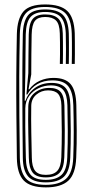

<svg xmlns="http://www.w3.org/2000/svg" viewBox="-20 -826 407 854"><path d="M184 7.5Q115 7.5 85.5 -23.2Q56 -54 55 -123.5Q53.8 -221 52.9 -310.9Q52 -400.8 52.5 -490Q53 -579.2 55 -675Q56.8 -743 84 -774.6Q111.2 -806.2 180.8 -806.2Q248.8 -806.2 279.2 -777.4Q309.8 -748.5 312.5 -677.8Q312.8 -664.5 313 -638.5Q313.2 -612.5 313.1 -585.4Q313 -558.2 312.5 -541.5H299.2Q299.8 -556.5 299.9 -583.9Q300 -611.2 299.9 -637.9Q299.8 -664.5 299.2 -677.2Q296.8 -742.5 269.1 -768.8Q241.5 -795 180.8 -795Q118.8 -795 94.2 -766.1Q69.8 -737.2 68.2 -674.8Q66 -574 65.6 -485.6Q65.2 -397.2 66.1 -309.8Q67 -222.2 68.2 -124Q69.2 -63.2 94.1 -33.5Q119 -3.8 184 -3.8Q243.5 -3.8 273.4 -30.5Q303.2 -57.2 305.8 -124.8Q308 -183 308 -237.2Q308 -291.5 306.2 -358Q304.8 -415.2 284 -441.9Q263.2 -468.5 213 -468.5Q174.5 -468.5 146 -451.8Q117.5 -435 101.5 -405.8H97.5L106 -500.8Q106.2 -532.5 106.6 -580.2Q107 -628 107.8 -672.8Q109 -721.2 125.4 -741.5Q141.8 -761.8 180.8 -761.8Q219.8 -761.8 238.8 -743.8Q257.8 -725.8 259.2 -678Q259.8 -664.8 260 -638.8Q260.2 -612.8 260.1 -585.5Q260 -558.2 259.5 -541.5H246.2Q246.8 -556.8 246.9 -584.1Q247 -611.5 246.8 -638.1Q246.5 -664.8 246 -677.8Q244.8 -719.5 228.9 -735Q213 -750.5 180.8 -750.5Q149.5 -750.5 135.6 -733.4Q121.8 -716.2 120.8 -672.5Q120 -632.5 119.5 -584.8Q119 -537 119 -495L106.8 -428.8H110Q130 -455 157.9 -467.2Q185.8 -479.5 218 -479.5Q271 -479.5 294.5 -451.4Q318 -423.2 319.5 -358.5Q320.8 -303.2 321.2 -246.6Q321.8 -190 319 -124.5Q316.2 -51.8 283.6 -22.1Q251 7.5 184 7.5ZM184 -14.8Q127.5 -14.8 104.9 -41.4Q82.2 -68 81.5 -124.2Q80.8 -187.8 80.1 -256Q79.5 -324.2 79.4 -390.6Q79.2 -457 79.5 -514.8Q79.8 -546.8 80.1 -587.1Q80.5 -627.5 81.5 -674Q83 -730 103.9 -757Q124.8 -784 180.8 -784Q235 -784 259.4 -760.1Q283.8 -736.2 286 -676.8Q286.5 -663.8 286.6 -637.1Q286.8 -610.5 286.6 -583.4Q286.5 -556.2 286 -541.5H272.8Q273.5 -567.8 273.5 -608.6Q273.5 -649.5 272.5 -678.8Q270.2 -729 249.5 -750.9Q228.8 -772.8 180.8 -772.8Q135.8 -772.8 115.9 -750.5Q96 -728.2 94.5 -673.2Q93.8 -634 93.5 -590.2Q93.2 -546.5 92.8 -504L90 -377.8H93.5Q104.5 -412 135.2 -434.6Q166 -457.2 209.5 -457.2Q253 -457.2 272.4 -434.1Q291.8 -411 293 -357.8Q294.5 -297 294.8 -243.5Q295 -190 292.5 -125.2Q290.2 -64.5 264 -39.6Q237.8 -14.8 184 -14.8ZM184 -26Q230 -26 253.5 -47.9Q277 -69.8 279.2 -125.8Q281.8 -190.5 281.5 -243.1Q281.2 -295.8 279.8 -357.8Q278.5 -405 261.5 -425.6Q244.5 -446.2 205.8 -446.2Q178.8 -446.2 153 -434.5Q127.2 -422.8 110.1 -400Q93 -377.2 92.5 -343.8Q92 -297.8 92.4 -262.2Q92.8 -226.8 93.5 -194.2Q94.2 -161.8 95 -124.2Q95.5 -74.5 114.8 -50.2Q134 -26 184 -26ZM184 -37Q141 -37 124.9 -58.9Q108.8 -80.8 108.2 -124.5Q107.2 -177.5 105.9 -234.5Q104.5 -291.5 105.8 -352.5Q106.8 -390.8 133.9 -412.9Q161 -435 199.5 -435Q234.2 -435 249.8 -417Q265.2 -399 266.5 -357.5Q267.8 -303.5 268.1 -249Q268.5 -194.5 266 -126.8Q264.2 -78.2 245 -57.6Q225.8 -37 184 -37ZM184 -48.2Q219.5 -48.2 235.4 -66.8Q251.2 -85.2 252.8 -127.2Q255 -189 254.9 -239.8Q254.8 -290.5 253.2 -357.2Q252.2 -393 238.4 -408.5Q224.5 -424 193.5 -424Q164.2 -424 142 -405.5Q119.8 -387 119 -356Q118 -294.5 119.2 -236Q120.5 -177.5 121.5 -124.8Q122 -84.8 136 -66.5Q150 -48.2 184 -48.2Z"/></svg>

Font: Big Shoulders Inline Display
Style: Regular
Weight: 400
Designer: Patric King
Foundry: XO Type Co
Version: Version 1.000